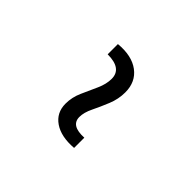

<svg xmlns="http://www.w3.org/2000/svg" viewBox="15 -610 570 570"><g transform="rotate(-45 300.0 -325.0)"><path d="M145 -262Q141 -313 161.5 -343Q182 -373 220 -373Q247 -373 272.5 -361.5Q298 -350 322.5 -339Q347 -328 369 -328Q412 -328 412 -388H455Q460 -334 436.5 -302.5Q413 -271 369 -271Q341 -271 314 -282Q287 -293 263.5 -304.5Q240 -316 221 -316Q185 -316 188 -262Z"/></g></svg>

Font: BDO Grotesk Light
Style: Regular
Weight: 300
Designer: Deni Anggara
Foundry: Lokal Container
Version: Version 2.000